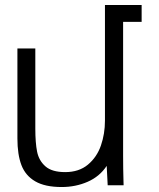

<svg xmlns="http://www.w3.org/2000/svg" viewBox="-20 -745 640 772"><path d="M50 -188V-550H122V-228Q122 -171 129.2 -135Q136.5 -99 162.8 -76Q189 -53 242 -53Q297.5 -53 333.5 -83Q369.5 -113 385.8 -160Q402 -207 402 -260V-725H549.5V-657H475V-119Q475 -65.5 476.5 -18L477 0H413L409 -78Q380.5 -35 332.2 -14Q284 7 228 7Q161 7 121.8 -15.8Q82.5 -38.5 66.2 -81Q50 -123.5 50 -188Z"/></svg>

Font: JuliaMono Light
Style: Regular
Weight: 300
Monospace: yes
Designer: cormullion
Foundry: corm
Version: Version 0.054; ttfautohint (v1.8.4)